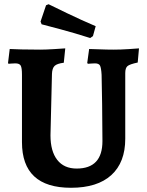

<svg xmlns="http://www.w3.org/2000/svg" viewBox="-20 -877 695 909"><path d="M343 -79Q465 -79 465 -209Q465 -286 463.5 -384.5Q462 -483 461 -523Q459 -556 453.5 -566.5Q448 -577 429 -577Q419 -577 409.5 -576Q400 -575 396 -575L393 -579L402 -645Q415 -645 450 -643.5Q485 -642 519 -642Q551 -642 589 -644.5Q627 -647 638 -648L632 -581Q594 -573 583.5 -564Q573 -555 573 -531V-220Q573 -108 507 -48Q441 12 316 12Q84 12 84 -204V-523Q84 -556 78 -566.5Q72 -577 52 -577Q42 -577 32.5 -576Q23 -575 20 -575L18 -579L26 -645Q40 -644 81.5 -643Q123 -642 170 -642Q196 -642 236 -644.5Q276 -647 289 -648L282 -580Q250 -576 238.5 -565Q227 -554 226 -527L219 -236Q219 -161 251 -120Q283 -79 343 -79ZM210 -857Q230 -847 297.5 -814.5Q365 -782 433 -753L420 -706L407 -697Q335 -720 266 -738.5Q197 -757 177 -762L172 -775L198 -852Z"/></svg>

Font: Sahitya
Style: Bold
Weight: 700
Designer: Juan Pablo del Peral
Foundry: Juan Pablo del Peral (http://www.huertatipografica.com)
Version: Version 1.001;PS 001.000;hotconv 1.0.70;makeotf.lib2.5.58329